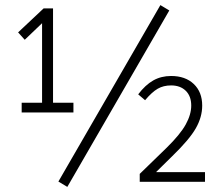

<svg xmlns="http://www.w3.org/2000/svg" viewBox="-20 -713 848 753"><path d="M51 0ZM644 -672 244 20 209 -1 609 -693ZM268 -310V-272H65V-310H145V-622L77 -557L51 -586L151 -680H188V-310ZM651 -415Q707 -415 740 -383.5Q773 -352 773 -299Q773 -254 748 -210Q723 -166 656 -101L593 -39V-38H784V0H528V-31L634 -134Q687 -186 708.5 -225Q730 -264 730 -299Q730 -336 708.5 -357Q687 -378 651 -378Q621 -378 598.5 -365Q576 -352 549 -320L522 -343Q550 -380 581 -397.5Q612 -415 651 -415Z"/></svg>

Font: Martel Sans ExtraLight
Style: Regular
Weight: 275
Designer: Dan Reynolds and Mathieu Réguer
Foundry: Dan Reynolds and Mathieu Réguer
Version: Version 1.002; ttfautohint (v1.1) -l 5 -r 5 -G 72 -x 0 -D la